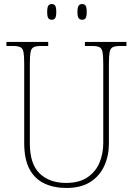

<svg xmlns="http://www.w3.org/2000/svg" viewBox="-20 -922 661 952"><path d="M309 10Q247 10 199.5 -12.5Q152 -35 126 -84Q100 -133 100 -214V-607Q100 -645 96.5 -663.5Q93 -682 81 -688Q69 -694 44 -694H12V-714H219V-694H184Q159 -694 147 -688Q135 -682 131.5 -663.5Q128 -645 128 -606V-210Q128 -109 176.5 -62Q225 -15 308 -15Q373 -15 414 -43Q455 -71 473.5 -116Q492 -161 492 -213V-606Q492 -645 488.5 -663.5Q485 -682 473 -688Q461 -694 436 -694H401V-714H607V-694H576Q551 -694 539 -688Q527 -682 523.5 -663.5Q520 -645 520 -606V-211Q520 -150 497 -99.5Q474 -49 427.5 -19.5Q381 10 309 10ZM387 -824Q376 -824 370 -832Q364 -840 364 -863Q364 -886 370 -894Q376 -902 387 -902Q399 -902 404.5 -894Q410 -886 410 -863Q410 -840 404.5 -832Q399 -824 387 -824ZM236 -824Q225 -824 219.5 -832Q214 -840 214 -863Q214 -886 219.5 -894Q225 -902 236 -902Q248 -902 253.5 -894Q259 -886 259 -863Q259 -840 253.5 -832Q248 -824 236 -824Z"/></svg>

Font: Noto Serif Ethiopic SemiCondensed Thin
Style: Regular
Weight: 100
Width: 4
Designer: Monotype Design Team
Foundry: Monotype Imaging Inc.
Version: Version 2.102; ttfautohint (v1.8.4.7-5d5b)